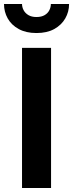

<svg xmlns="http://www.w3.org/2000/svg" viewBox="-34 -939 365 959"><path d="M76 -700V0H221V-700ZM-14 -919Q-14 -880 4.5 -847Q23 -814 59.5 -794Q96 -774 148 -774Q201 -774 237 -794Q273 -814 292 -847Q311 -880 311 -919H220Q220 -903 212.5 -888Q205 -873 189 -863.5Q173 -854 148 -854Q124 -854 108 -863.5Q92 -873 84 -888Q76 -903 76 -919Z"/></svg>

Font: Jost SemiBold
Style: Regular
Weight: 600
Version: Version 3.710